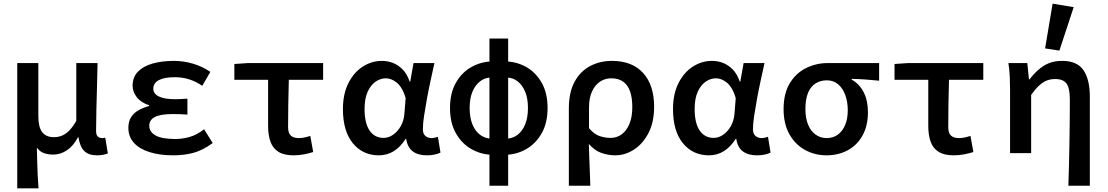

<svg xmlns="http://www.w3.org/2000/svg" viewBox="-20 -835 6040 1047"><path d="M74 192V-491H189V-202Q189 -142 210 -114.5Q231 -87 274 -87Q296 -87 316 -94.5Q336 -102 356 -121.5Q376 -141 396 -176V-491H512Q511 -429 509 -362.5Q507 -296 505.5 -233Q504 -170 504 -120Q504 -99 513.5 -90.5Q523 -82 536 -82Q540 -82 544 -82.5Q548 -83 554 -84L568 2Q558 6 543 9Q528 12 508 12Q464 12 440 -11Q416 -34 408 -86H405Q380 -39 345 -15.5Q310 8 270 8Q244 8 221 0.5Q198 -7 181 -30Q182 15 183 50.5Q184 86 185.5 119.5Q187 153 190 192Z M925 12Q851 12 795.5 -5.5Q740 -23 710 -56.5Q680 -90 680 -138Q680 -172 694.5 -195.5Q709 -219 735 -233.5Q761 -248 793 -257V-261Q748 -276 725.5 -305.5Q703 -335 703 -367Q703 -414 732 -444Q761 -474 812 -488.5Q863 -503 929 -503Q982 -503 1033.5 -487.5Q1085 -472 1127 -443L1083 -367Q1048 -391 1011 -402.5Q974 -414 934 -414Q876 -414 846 -398Q816 -382 816 -351Q816 -324 846 -309Q876 -294 937 -294Q952 -294 968 -295Q984 -296 1002 -297V-210Q981 -212 960.5 -212.5Q940 -213 921 -213Q857 -213 825.5 -197.5Q794 -182 794 -149Q794 -116 828 -96.5Q862 -77 937 -77Q974 -77 1013.5 -88Q1053 -99 1093 -130L1140 -55Q1085 -15 1034.5 -1.5Q984 12 925 12Z M1580 12Q1529 12 1498.5 -7Q1468 -26 1455 -62Q1442 -98 1442 -148V-400H1258V-486L1330 -491H1742V-400H1555Q1553 -331 1552 -264.5Q1551 -198 1551 -142Q1551 -109 1566 -95.5Q1581 -82 1609 -82Q1624 -82 1639 -85Q1654 -88 1672 -94L1688 -6Q1666 1 1638.5 6.5Q1611 12 1580 12Z M2046 12Q1958 12 1904 -54Q1850 -120 1850 -240Q1850 -323 1880 -382Q1910 -441 1958.5 -472Q2007 -503 2062 -503Q2094 -503 2122.5 -492Q2151 -481 2175 -457Q2199 -433 2214 -390H2217L2235 -491H2349Q2339 -446 2328 -395.5Q2317 -345 2308 -295.5Q2299 -246 2292.5 -203.5Q2286 -161 2286 -130Q2286 -105 2300 -93.5Q2314 -82 2334 -82Q2342 -82 2350.5 -84Q2359 -86 2368 -89L2382 -3Q2371 3 2352 7.5Q2333 12 2307 12Q2260 12 2231 -9.5Q2202 -31 2195 -78H2192Q2135 12 2046 12ZM2072 -83Q2099 -83 2124 -100.5Q2149 -118 2165.5 -147.5Q2182 -177 2185 -212L2192 -300Q2183 -331 2170.5 -352Q2158 -373 2143 -385Q2128 -397 2113 -402.5Q2098 -408 2084 -408Q2055 -408 2028.5 -390Q2002 -372 1985 -335Q1968 -298 1968 -241Q1968 -163 1995.5 -123Q2023 -83 2072 -83Z M2664 9Q2604 8 2551.5 -21.5Q2499 -51 2466.5 -107.5Q2434 -164 2434 -246Q2434 -328 2466.5 -384.5Q2499 -441 2551.5 -470Q2604 -499 2664 -500L2658 -412Q2625 -412 2598.5 -392Q2572 -372 2556.5 -335.5Q2541 -299 2541 -246Q2541 -193 2556.5 -156Q2572 -119 2598.5 -99.5Q2625 -80 2658 -79ZM2736 9 2742 -79Q2776 -80 2802 -99.5Q2828 -119 2843.5 -156Q2859 -193 2859 -246Q2859 -299 2843.5 -335.5Q2828 -372 2802 -392Q2776 -412 2742 -412L2736 -500Q2797 -499 2849 -470Q2901 -441 2933.5 -384.5Q2966 -328 2966 -246Q2966 -164 2933.5 -107.5Q2901 -51 2849 -21.5Q2797 8 2736 9ZM2649 178V-625H2751V178Z M3082 178V-243Q3082 -332 3113.5 -389.5Q3145 -447 3198.5 -475Q3252 -503 3317 -503Q3427 -503 3487 -437Q3547 -371 3547 -253Q3547 -169 3516.5 -110Q3486 -51 3437.5 -19.5Q3389 12 3335 12Q3297 12 3259.5 -1Q3222 -14 3191 -50Q3192 -9 3193.5 28Q3195 65 3196.5 101.5Q3198 138 3199 178ZM3310 -83Q3343 -83 3369.5 -102Q3396 -121 3412 -158.5Q3428 -196 3428 -252Q3428 -301 3416 -336Q3404 -371 3378.5 -389.5Q3353 -408 3313 -408Q3279 -408 3251.5 -389.5Q3224 -371 3208 -335.5Q3192 -300 3192 -249V-136Q3221 -102 3251 -92.5Q3281 -83 3310 -83Z M3846 12Q3758 12 3704 -54Q3650 -120 3650 -240Q3650 -323 3680 -382Q3710 -441 3758.5 -472Q3807 -503 3862 -503Q3894 -503 3922.5 -492Q3951 -481 3975 -457Q3999 -433 4014 -390H4017L4035 -491H4149Q4139 -446 4128 -395.5Q4117 -345 4108 -295.5Q4099 -246 4092.5 -203.5Q4086 -161 4086 -130Q4086 -105 4100 -93.5Q4114 -82 4134 -82Q4142 -82 4150.5 -84Q4159 -86 4168 -89L4182 -3Q4171 3 4152 7.5Q4133 12 4107 12Q4060 12 4031 -9.5Q4002 -31 3995 -78H3992Q3935 12 3846 12ZM3872 -83Q3899 -83 3924 -100.5Q3949 -118 3965.5 -147.5Q3982 -177 3985 -212L3992 -300Q3983 -331 3970.5 -352Q3958 -373 3943 -385Q3928 -397 3913 -402.5Q3898 -408 3884 -408Q3855 -408 3828.5 -390Q3802 -372 3785 -335Q3768 -298 3768 -241Q3768 -163 3795.5 -123Q3823 -83 3872 -83Z M4487 12Q4424 12 4370.5 -17Q4317 -46 4285 -102.5Q4253 -159 4253 -240Q4253 -326 4287 -381.5Q4321 -437 4376 -464Q4431 -491 4492 -491H4774V-395Q4733 -399 4699 -401.5Q4665 -404 4624 -405V-401Q4667 -377 4690 -331.5Q4713 -286 4713 -223Q4713 -150 4684 -97Q4655 -44 4603.5 -16Q4552 12 4487 12ZM4488 -82Q4523 -82 4548.5 -100.5Q4574 -119 4588.5 -153Q4603 -187 4603 -234Q4603 -278 4590 -315Q4577 -352 4551.5 -374.5Q4526 -397 4489 -397Q4455 -397 4428 -380.5Q4401 -364 4386.5 -329Q4372 -294 4372 -240Q4372 -191 4386.5 -155.5Q4401 -120 4427.5 -101Q4454 -82 4488 -82Z M5180 12Q5129 12 5098.5 -7Q5068 -26 5055 -62Q5042 -98 5042 -148V-400H4858V-486L4930 -491H5342V-400H5155Q5153 -331 5152 -264.5Q5151 -198 5151 -142Q5151 -109 5166 -95.5Q5181 -82 5209 -82Q5224 -82 5239 -85Q5254 -88 5272 -94L5288 -6Q5266 1 5238.5 6.5Q5211 12 5180 12Z M5806 178Q5808 119 5809.5 56Q5811 -7 5812 -69Q5813 -131 5813.5 -188.5Q5814 -246 5814 -293Q5814 -354 5796 -379Q5778 -404 5734 -404Q5709 -404 5688.5 -396Q5668 -388 5647.5 -369.5Q5627 -351 5603 -318V0H5488V-348Q5488 -378 5486.5 -415Q5485 -452 5479 -491H5582L5591 -402H5594Q5631 -451 5673 -477Q5715 -503 5772 -503Q5854 -503 5888.5 -452Q5923 -401 5923 -308V178ZM5757 -559 5679 -571 5720 -815 5835 -796Z"/></svg>

Font: Source Code Pro SemiBold
Style: Regular
Weight: 600
Monospace: yes
Designer: Paul D. Hunt, Teo Tuominen
Foundry: Adobe Systems Incorporated
Version: Version 1.018;hotconv 1.0.116;makeotfexe 2.5.65601